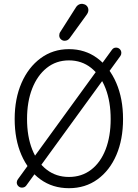

<svg xmlns="http://www.w3.org/2000/svg" viewBox="-20 -973 723 1008"><path d="M342 15Q256 15 192 -31.5Q128 -78 92.5 -159.5Q57 -241 57 -348Q57 -455 93 -537.5Q129 -620 193.5 -667.5Q258 -715 342 -715Q427 -715 491 -667.5Q555 -620 590.5 -537.5Q626 -455 626 -348Q626 -241 591 -159.5Q556 -78 492 -31.5Q428 15 342 15ZM342 -44Q409 -44 458.5 -82Q508 -120 534.5 -188.5Q561 -257 561 -348Q561 -439 534.5 -508Q508 -577 458.5 -616.5Q409 -656 342 -656Q275 -656 225.5 -616.5Q176 -577 149 -508Q122 -439 122 -348Q122 -257 149 -188.5Q176 -120 225.5 -82Q275 -44 342 -44ZM95 12Q84 12 76 4Q68 -4 68 -15Q68 -24 74 -32L568 -712Q576 -723 589 -723Q601 -723 609 -715Q617 -707 617 -695Q617 -686 612 -679L118 1Q110 12 95 12ZM319 -759Q308 -759 299.5 -767Q291 -775 291 -787Q291 -798 297 -806L379 -935Q386 -946 397.5 -950.5Q409 -955 420 -951Q430 -949 437 -940.5Q444 -932 444 -920Q444 -914 441.5 -907.5Q439 -901 433 -893L346 -773Q336 -759 319 -759Z"/></svg>

Font: National Park Light
Style: Regular
Weight: 300
Designer: Andrea Herstowski, Ben Hoepner
Version: Version 1.009